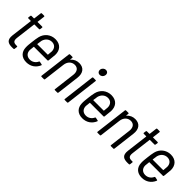

<svg xmlns="http://www.w3.org/2000/svg" viewBox="161 -1702 2703 2703"><g transform="rotate(45 1512.0 -351.0)"><path d="M291 -460 296 -496C296 -502 293 -506 287 -506H196C194 -506 192 -508 193 -510L207 -624C207 -630 204 -634 198 -634H151C145 -634 140 -630 140 -624L126 -510C125 -508 123 -506 121 -506H73C67 -506 63 -502 62 -496L57 -460C57 -454 60 -450 66 -450H114C116 -450 118 -448 118 -446L78 -124C66 -22 115 1 192 1C202 1 212 0 222 0C229 0 232 -4 233 -10L238 -52C239 -58 236 -62 230 -62H212C163 -62 140 -81 148 -146L185 -446C185 -448 187 -450 189 -450H280C286 -450 290 -454 291 -460Z M491 -54C432 -54 396 -93 396 -150C398 -169 400 -193 403 -219C403 -222 405 -223 407 -223H675C681 -223 685 -227 686 -233C691 -278 696 -321 698 -354C701 -448 646 -514 544 -514C451 -514 377 -453 356 -365C348 -333 343 -295 338 -253C333 -209 328 -170 330 -135C333 -49 387 8 482 8C567 8 632 -38 663 -112C666 -118 663 -123 658 -124L614 -133C609 -134 604 -132 602 -126C582 -83 542 -54 491 -54ZM537 -452C594 -452 629 -412 629 -355C628 -335 626 -311 623 -286C623 -283 621 -282 619 -282H414C412 -282 411 -283 411 -286C414 -311 418 -335 421 -356C435 -412 479 -452 537 -452Z M1020 -513C972 -513 929 -496 897 -457C894 -454 893 -456 893 -459L897 -496C898 -502 895 -506 889 -506H840C834 -506 829 -502 829 -496L769 -10C768 -4 772 0 777 0H827C833 0 837 -4 838 -10L878 -335C886 -406 932 -451 993 -451C1052 -451 1084 -407 1076 -337L1036 -10C1035 -4 1038 0 1044 0H1094C1099 0 1104 -4 1105 -10L1146 -347C1159 -450 1111 -513 1020 -513Z M1339 -598C1371 -598 1396 -622 1400 -654C1404 -687 1385 -710 1353 -710C1322 -710 1295 -687 1291 -654C1288 -622 1308 -598 1339 -598ZM1240 0H1290C1296 0 1300 -4 1301 -10L1360 -496C1361 -502 1358 -506 1352 -506H1302C1297 -506 1292 -502 1291 -496L1232 -10C1231 -4 1234 0 1240 0Z M1606 -54C1547 -54 1511 -93 1511 -150C1513 -169 1515 -193 1518 -219C1518 -222 1520 -223 1522 -223H1790C1796 -223 1800 -227 1801 -233C1806 -278 1811 -321 1813 -354C1816 -448 1761 -514 1659 -514C1566 -514 1492 -453 1471 -365C1463 -333 1458 -295 1453 -253C1448 -209 1443 -170 1445 -135C1448 -49 1502 8 1597 8C1682 8 1747 -38 1778 -112C1781 -118 1778 -123 1773 -124L1729 -133C1724 -134 1719 -132 1717 -126C1697 -83 1657 -54 1606 -54ZM1652 -452C1709 -452 1744 -412 1744 -355C1743 -335 1741 -311 1738 -286C1738 -283 1736 -282 1734 -282H1529C1527 -282 1526 -283 1526 -286C1529 -311 1533 -335 1536 -356C1550 -412 1594 -452 1652 -452Z M2135 -513C2087 -513 2044 -496 2012 -457C2009 -454 2008 -456 2008 -459L2012 -496C2013 -502 2010 -506 2004 -506H1955C1949 -506 1944 -502 1944 -496L1884 -10C1883 -4 1887 0 1892 0H1942C1948 0 1952 -4 1953 -10L1993 -335C2001 -406 2047 -451 2108 -451C2167 -451 2199 -407 2191 -337L2151 -10C2150 -4 2153 0 2159 0H2209C2214 0 2219 -4 2220 -10L2261 -347C2274 -450 2226 -513 2135 -513Z M2589 -460 2594 -496C2594 -502 2591 -506 2585 -506H2494C2492 -506 2490 -508 2491 -510L2505 -624C2505 -630 2502 -634 2496 -634H2449C2443 -634 2438 -630 2438 -624L2424 -510C2423 -508 2421 -506 2419 -506H2371C2365 -506 2361 -502 2360 -496L2355 -460C2355 -454 2358 -450 2364 -450H2412C2414 -450 2416 -448 2416 -446L2376 -124C2364 -22 2413 1 2490 1C2500 1 2510 0 2520 0C2527 0 2530 -4 2531 -10L2536 -52C2537 -58 2534 -62 2528 -62H2510C2461 -62 2438 -81 2446 -146L2483 -446C2483 -448 2485 -450 2487 -450H2578C2584 -450 2588 -454 2589 -460Z M2789 -54C2730 -54 2694 -93 2694 -150C2696 -169 2698 -193 2701 -219C2701 -222 2703 -223 2705 -223H2973C2979 -223 2983 -227 2984 -233C2989 -278 2994 -321 2996 -354C2999 -448 2944 -514 2842 -514C2749 -514 2675 -453 2654 -365C2646 -333 2641 -295 2636 -253C2631 -209 2626 -170 2628 -135C2631 -49 2685 8 2780 8C2865 8 2930 -38 2961 -112C2964 -118 2961 -123 2956 -124L2912 -133C2907 -134 2902 -132 2900 -126C2880 -83 2840 -54 2789 -54ZM2835 -452C2892 -452 2927 -412 2927 -355C2926 -335 2924 -311 2921 -286C2921 -283 2919 -282 2917 -282H2712C2710 -282 2709 -283 2709 -286C2712 -311 2716 -335 2719 -356C2733 -412 2777 -452 2835 -452Z"/></g></svg>

Font: Barlow Semi Condensed
Style: Italic
Weight: 400
Width: 4
Italic angle: -7°
Designer: Jeremy Tribby
Foundry: Tribby Type
Version: Version 1.422;hotconv 1.0.109;makeotfexe 2.5.65596